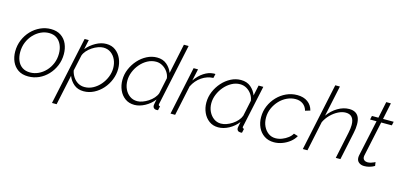

<svg xmlns="http://www.w3.org/2000/svg" viewBox="-78 -1260 4186 2003"><g transform="rotate(15 2015.0 -258.5)"><path d="M223 10Q157 10 113.5 -19.5Q70 -49 48 -98.5Q26 -148 26 -207Q26 -274 50.5 -332.5Q75 -391 117 -435Q159 -479 213.5 -504Q268 -529 327 -529Q393 -529 437 -499Q481 -469 502.5 -419.5Q524 -370 524 -310Q524 -244 500 -186Q476 -128 434 -83.5Q392 -39 338 -14.5Q284 10 223 10ZM232 -35Q278 -35 321 -55Q364 -75 398.5 -111.5Q433 -148 453 -196.5Q473 -245 473 -302Q473 -353 455.5 -394Q438 -435 404 -459.5Q370 -484 319 -484Q273 -484 230 -463.5Q187 -443 152.5 -406Q118 -369 98 -320Q78 -271 78 -214Q78 -164 95 -123Q112 -82 146.5 -58.5Q181 -35 232 -35Z M692 -520H737L715 -416Q756 -466 813 -497.5Q870 -529 926 -529Q985 -529 1026 -498Q1067 -467 1089 -417Q1111 -367 1111 -309Q1111 -249 1088 -191.5Q1065 -134 1025 -89Q985 -44 932.5 -17Q880 10 821 10Q758 10 716 -25.5Q674 -61 655 -112L586 213H536ZM819 -35Q868 -35 911.5 -58.5Q955 -82 988 -120.5Q1021 -159 1040 -206.5Q1059 -254 1059 -302Q1059 -351 1040.5 -392.5Q1022 -434 987.5 -459Q953 -484 906 -484Q881 -484 849.5 -473Q818 -462 788 -442Q758 -422 735.5 -396.5Q713 -371 704 -344L667 -173Q675 -135 696 -103.5Q717 -72 748.5 -53.5Q780 -35 819 -35Z M1370 10Q1311 10 1269 -20.5Q1227 -51 1205 -101Q1183 -151 1183 -209Q1183 -271 1207 -327.5Q1231 -384 1271.5 -429.5Q1312 -475 1364.5 -502Q1417 -529 1474 -529Q1538 -529 1580 -493Q1622 -457 1640 -407L1708 -730H1759L1619 -72Q1618 -68 1617.5 -65.5Q1617 -63 1617 -60Q1617 -45 1634 -45L1624 0Q1617 0 1611.5 0.5Q1606 1 1602 1Q1585 -1 1576.5 -11Q1568 -21 1568 -35Q1568 -39 1568.5 -44.5Q1569 -50 1572 -64Q1575 -78 1580 -104Q1540 -52 1482 -21Q1424 10 1370 10ZM1389 -35Q1415 -35 1445.5 -46Q1476 -57 1506 -76.5Q1536 -96 1558.5 -121.5Q1581 -147 1591 -175L1627 -346Q1622 -384 1599.5 -415.5Q1577 -447 1544.5 -465.5Q1512 -484 1476 -484Q1427 -484 1383.5 -460.5Q1340 -437 1306.5 -398Q1273 -359 1254 -311.5Q1235 -264 1235 -217Q1235 -167 1254 -126Q1273 -85 1307.5 -60Q1342 -35 1389 -35Z M1869 -520H1917L1889 -392Q1929 -450 1980 -483.5Q2031 -517 2082 -520Q2089 -521 2095 -520.5Q2101 -520 2105 -520L2095 -475Q2029 -473 1970.5 -433.5Q1912 -394 1878 -325L1809 0H1759Z M2275 10Q2218 10 2176.5 -20.5Q2135 -51 2112.5 -101Q2090 -151 2090 -209Q2090 -270 2114 -327Q2138 -384 2178.5 -429.5Q2219 -475 2271 -502Q2323 -529 2380 -529Q2445 -529 2487 -493Q2529 -457 2547 -407L2571 -520H2622L2526 -72Q2525 -69 2524.5 -66Q2524 -63 2524 -60Q2524 -45 2541 -45L2531 0Q2525 0 2520 1Q2515 2 2511 1Q2493 0 2484 -10Q2475 -20 2475 -34Q2475 -39 2476 -45Q2477 -51 2479.5 -64.5Q2482 -78 2487 -104Q2447 -52 2389.5 -21Q2332 10 2275 10ZM2293 -35Q2321 -35 2352.5 -46Q2384 -57 2413.5 -76.5Q2443 -96 2465.5 -121.5Q2488 -147 2498 -175L2534 -346Q2529 -383 2508 -414Q2487 -445 2454.5 -464.5Q2422 -484 2382 -484Q2335 -484 2291.5 -460Q2248 -436 2214.5 -397Q2181 -358 2161.5 -310.5Q2142 -263 2142 -215Q2142 -166 2161.5 -125.5Q2181 -85 2215 -60Q2249 -35 2293 -35Z M2877 10Q2816 10 2772 -19.5Q2728 -49 2704.5 -99Q2681 -149 2681 -210Q2681 -275 2705.5 -332Q2730 -389 2772.5 -433.5Q2815 -478 2870.5 -503.5Q2926 -529 2988 -529Q3057 -529 3101.5 -496.5Q3146 -464 3160 -408L3107 -392Q3095 -436 3062 -460Q3029 -484 2983 -484Q2935 -484 2890 -463Q2845 -442 2810 -405Q2775 -368 2753.5 -320Q2732 -272 2732 -218Q2732 -166 2751.5 -125Q2771 -84 2804.5 -59.5Q2838 -35 2882 -35Q2917 -35 2952 -48.5Q2987 -62 3015.5 -84Q3044 -106 3057 -131L3103 -117Q3083 -80 3047 -51.5Q3011 -23 2966.5 -6.5Q2922 10 2877 10Z M3343 -730H3393L3322 -396Q3365 -457 3426 -493Q3487 -529 3549 -529Q3590 -529 3616.5 -513Q3643 -497 3655.5 -467Q3668 -437 3668 -394Q3668 -373 3665.5 -349Q3663 -325 3657 -299L3594 0H3544L3605 -290Q3610 -314 3612.5 -335Q3615 -356 3615 -373Q3615 -428 3592 -455.5Q3569 -483 3524 -483Q3485 -483 3443 -462Q3401 -441 3364.5 -404.5Q3328 -368 3306 -322L3238 0H3188Z M3770 -65Q3770 -70 3770.5 -76Q3771 -82 3772 -87L3856 -479H3786L3795 -520H3865L3902 -698H3952L3915 -520H4030L4021 -479H3906L3831 -127Q3827 -110 3825.5 -101.5Q3824 -93 3824 -87Q3824 -64 3839 -52.5Q3854 -41 3874 -41Q3894 -41 3911 -46.5Q3928 -52 3940.5 -57.5Q3953 -63 3956 -65L3962 -25Q3957 -21 3940.5 -13.5Q3924 -6 3901 0Q3878 6 3851 6Q3816 6 3793 -12.5Q3770 -31 3770 -65Z"/></g></svg>

Font: Raleway Thin Light
Style: Italic
Weight: 300
Italic angle: -12°
Version: Version 4.026